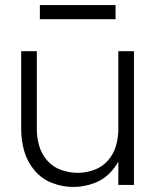

<svg xmlns="http://www.w3.org/2000/svg" viewBox="-20 -733 615 761"><path d="M271 8Q227 8 186 -8Q145 -24 116.5 -58Q88 -92 76 -134Q64 -176 64 -220V-530H126V-220Q126 -187 135.5 -154.5Q145 -122 167.5 -96.5Q190 -71 222 -59.5Q254 -48 288 -48Q321 -48 353 -59.5Q385 -71 407.5 -96.5Q430 -122 439.5 -154.5Q449 -187 449 -220V-530H511V0H449V-93Q439 -74 425 -58Q397 -24 355.5 -8Q314 8 271 8ZM138 -657V-713H438V-657Z"/></svg>

Font: Jozsika Light
Style: Regular
Weight: 300
Monospace: yes
Designer: Belleve Invis
Foundry: Belleve Invis
Version: 2.1.0